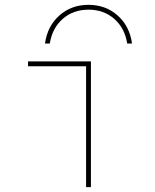

<svg xmlns="http://www.w3.org/2000/svg" viewBox="-20 -774 640 794"><path d="M346 -754Q417 -754 466.5 -710Q516 -666 526 -594H506Q496 -658 452.5 -696Q409 -734 346 -734Q283 -734 239.5 -696Q196 -658 186 -594H166Q176 -666 225.5 -710Q275 -754 346 -754ZM336 0V-500H96V-520H356V0Z"/></svg>

Font: M PLUS Code Latin Expanded Thin
Style: Regular
Weight: 250
Width: 7
Designer: Coji Morishita
Foundry: UNDERFOREST DESIGN
Version: Version 1.002; ttfautohint (v1.8.3)